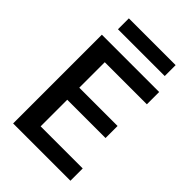

<svg xmlns="http://www.w3.org/2000/svg" viewBox="-254 -971 1071 1071"><g transform="rotate(45 282.0 -435.5)"><path d="M63 0V-700H515V-603H183V-402H485V-307H183V-97H515V0ZM105 -785V-871H474V-785Z"/></g></svg>

Font: DM Sans 28pt SemiBold
Style: Regular
Weight: 600
Version: Version 4.004;gftools[0.9.30]